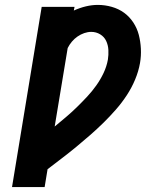

<svg xmlns="http://www.w3.org/2000/svg" viewBox="-20 -763 640 783"><path d="M29 0 150 -735H284L281 -720Q305 -731 330 -737Q355 -743 379 -743Q408 -743 436 -735Q464 -727 486 -711Q508 -695 523.5 -671.5Q539 -648 546 -621Q553 -594 554.5 -564.5Q556 -535 551 -506Q545 -472 531 -438.5Q517 -405 497 -374.5Q477 -344 452.5 -316Q428 -288 402 -262.5Q376 -237 348 -212.5Q320 -188 291.5 -164.5Q263 -141 233.5 -118.5Q204 -96 174 -73L162 0ZM203 -247Q226 -266 249 -285.5Q272 -305 293.5 -326Q315 -347 335.5 -369Q356 -391 373 -415Q390 -439 402.5 -465.5Q415 -492 420 -520Q423 -539 422 -559Q421 -579 413 -596Q405 -613 388.5 -623Q372 -633 352 -633Q338 -633 323.5 -628Q309 -623 296 -614Q283 -605 273 -593Q263 -581 256 -567Z"/></svg>

Font: Iosevka Curly Slab XBdEx
Style: Italic
Weight: 800
Width: 7
Italic angle: -9°
Monospace: yes
Designer: Belleve Invis
Foundry: Belleve Invis
Version: Version 11.1.0; ttfautohint (v1.8.3)